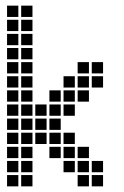

<svg xmlns="http://www.w3.org/2000/svg" viewBox="-20 -665 440 680"><path d="M5 -645V-605H45V-645ZM5 -595V-555H45V-595ZM5 -545V-505H45V-545ZM5 -495V-455H45V-495ZM5 -445V-405H45V-445ZM5 -395V-355H45V-395ZM5 -345V-305H45V-345ZM5 -295V-255H45V-295ZM5 -245V-205H45V-245ZM5 -195V-155H45V-195ZM5 -145V-105H45V-145ZM5 -95V-55H45V-95ZM5 -45V-5H45V-45ZM55 -45V-5H95V-45ZM55 -95V-55H95V-95ZM55 -145V-105H95V-145ZM55 -195V-155H95V-195ZM55 -245V-205H95V-245ZM55 -295V-255H95V-295ZM55 -345V-305H95V-345ZM55 -395V-355H95V-395ZM55 -445V-405H95V-445ZM55 -495V-455H95V-495ZM55 -545V-505H95V-545ZM55 -595V-555H95V-595ZM55 -645V-605H95V-645ZM105 -195V-155H145V-195ZM105 -245V-205H145V-245ZM105 -295V-255H145V-295ZM155 -345V-305H195V-345ZM155 -295V-255H195V-295ZM155 -245V-205H195V-245ZM155 -195V-155H195V-195ZM155 -145V-105H195V-145ZM205 -195V-155H245V-195ZM205 -145V-105H245V-145ZM205 -95V-55H245V-95ZM205 -295V-255H245V-295ZM205 -345V-305H245V-345ZM205 -395V-355H245V-395ZM255 -145V-105H295V-145ZM255 -95V-55H295V-95ZM255 -45V-5H295V-45ZM255 -345V-305H295V-345ZM255 -395V-355H295V-395ZM255 -445V-405H295V-445ZM305 -445V-405H345V-445ZM305 -95V-55H345V-95ZM305 -45V-5H345V-45ZM305 -395V-355H345V-395Z"/></svg>

Font: Nose Transport 13 Square
Style: Regular
Weight: 400
Designer: Nico Rohrbach
Foundry: Nose
Version: Version 1.400;Glyphs 3.2.3 (3260)